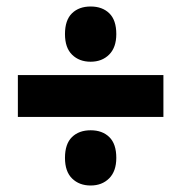

<svg xmlns="http://www.w3.org/2000/svg" viewBox="-20 -621 559 591"><path d="M259 -431Q224 -431 202 -452.5Q180 -474 180 -516Q180 -559 201.5 -580Q223 -601 259 -601Q295 -601 316.5 -580Q338 -559 338 -516Q338 -475 316 -453Q294 -431 259 -431ZM35 -261V-390H483V-261ZM259 -50Q224 -50 202 -71.5Q180 -93 180 -135Q180 -178 201.5 -199Q223 -220 259 -220Q295 -220 316.5 -199Q338 -178 338 -135Q338 -94 316 -72Q294 -50 259 -50Z"/></svg>

Font: Noto Sans Telugu Condensed Black
Style: Regular
Weight: 900
Width: 3
Designer: Jelle Bosma - Monotype Design Team
Foundry: Monotype Imaging Inc.
Version: Version 2.005; ttfautohint (v1.8.4.7-5d5b)